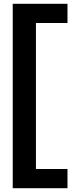

<svg xmlns="http://www.w3.org/2000/svg" viewBox="-20 -858 412 1010"><path d="M47 132H335V31H169V-737H335V-838H47Z"/></svg>

Font: Rabbid Highway Sign IV
Style: Obl
Weight: 400
Foundry: Cannot Into Space Fonts
Version: Version 0.277